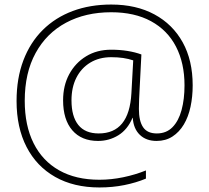

<svg xmlns="http://www.w3.org/2000/svg" viewBox="-20 -728 922 846"><path d="M829 -352Q829 -302 819.5 -257.5Q810 -213 790 -179.5Q770 -146 740 -126.5Q710 -107 670 -107Q624 -107 596 -134Q568 -161 565 -209H564Q542 -157 501.5 -132Q461 -107 412 -107Q339 -107 298.5 -154Q258 -201 258 -286Q258 -351 285 -401Q312 -451 359.5 -480Q407 -509 470 -509Q508 -509 542 -503.5Q576 -498 603 -488L595 -331Q594 -313 593 -291.5Q592 -270 592 -248Q592 -195 610.5 -167.5Q629 -140 671 -140Q713 -140 740 -167.5Q767 -195 780 -243Q793 -291 793 -352Q793 -450 755.5 -522.5Q718 -595 645.5 -634.5Q573 -674 470 -674Q357 -674 271 -628Q185 -582 137 -494.5Q89 -407 89 -284Q89 -175 128 -97Q167 -19 240.5 22.5Q314 64 418 64Q470 64 523 53Q576 42 623 23V59Q580 77 528 87.5Q476 98 418 98Q305 98 223 51.5Q141 5 97 -80.5Q53 -166 53 -283Q53 -383 83 -462Q113 -541 168.5 -596Q224 -651 300.5 -679.5Q377 -708 470 -708Q580 -708 660.5 -664.5Q741 -621 785 -541.5Q829 -462 829 -352ZM295 -286Q295 -215 325 -177.5Q355 -140 415 -140Q482 -140 518 -184Q554 -228 559 -317L567 -462Q546 -469 522.5 -472.5Q499 -476 470 -476Q417 -476 377.5 -452Q338 -428 316.5 -385.5Q295 -343 295 -286Z"/></svg>

Font: Noto Sans Symbols ExtraLight
Style: Regular
Weight: 250
Version: Version 2.002